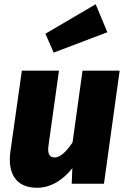

<svg xmlns="http://www.w3.org/2000/svg" viewBox="-20 -866 598 905"><path d="M431 -846 194 -707 233 -618 486 -714ZM154 19C220 19 276 -17 321 -73L318 0H470L544 -533H369L322 -195C296 -156 267 -124 238 -124C216 -124 202 -136 209 -183L258 -533H83L29 -151C15 -49 55 19 154 19Z"/></svg>

Font: Fira Sans ExtraBold
Style: Italic
Weight: 800
Italic angle: -8°
Designer: bBox Type GmbH & Carrois Corporate GbR & Edenspiekermann AG
Foundry: bBox Type GmbH & Carrois Corporate GbR & Edenspiekermann AG
Version: Version 4.301;PS 004.301;hotconv 1.0.88;makeotf.lib2.5.64775